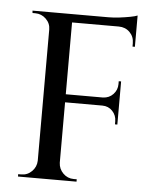

<svg xmlns="http://www.w3.org/2000/svg" viewBox="-52 -763 663 807"><g transform="rotate(5 279.5 -359.0)"><path d="M224 -700V0H131V-700ZM451 -362V-328H221V-362ZM496 -700V-665H221V-700ZM451 -330V-254H441V-267Q441 -292 424 -310Q407 -328 381 -328V-330ZM451 -436V-360H381V-362Q407 -363 424 -381Q441 -399 441 -424V-436ZM496 -668V-586H486V-600Q486 -628 467.5 -646.5Q449 -665 421 -665V-668ZM496 -718V-689L374 -700Q396 -700 420.5 -703Q445 -706 466 -710Q487 -714 496 -718ZM134 -73V0H54V-10Q54 -10 60.5 -10Q67 -10 67 -10Q93 -10 111.5 -28.5Q130 -47 131 -73ZM134 -627H131Q131 -653 112 -671.5Q93 -690 67 -690Q67 -690 61 -690Q55 -690 55 -690L54 -700H134ZM221 -73H224Q225 -47 243.5 -28.5Q262 -10 288 -10Q288 -10 294 -10Q300 -10 301 -10V0H221Z"/></g></svg>

Font: Cinzel Eorzea
Style: Regular
Weight: 500
Designer: Natanael Gama
Version: Version 2.000